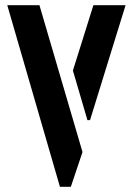

<svg xmlns="http://www.w3.org/2000/svg" viewBox="-20 -720 513 740"><path d="M211 0 8 -700H132L298 -134L253 0ZM317 -257 261 -448 340 -700H464L327 -257Z"/></svg>

Font: Stick No Bills ExtraLight
Style: Bold
Weight: 700
Version: Version 2.000